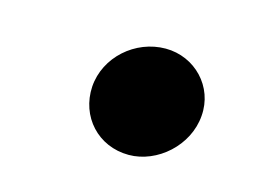

<svg xmlns="http://www.w3.org/2000/svg" viewBox="-41 -612 381 289"><g transform="rotate(15 149.0 -467.5)"><path d="M175.4 -382.8C219.8 -382.8 262.8 -420.8 266.3 -468C270.2 -514.2 233.7 -551.8 188.2 -551.8C141 -551.8 99.1 -514.9 95.9 -468C93 -420.8 127.5 -382.8 175.4 -382.8Z"/></g></svg>

Font: Margiela Sans
Style: Bold Italic
Weight: 700
Italic angle: -9.39999°
Designer: Stefan Endress, Andreas Faust
Version: Version 1.100;FEAKit 1.0